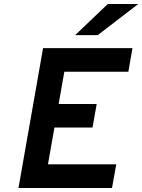

<svg xmlns="http://www.w3.org/2000/svg" viewBox="-20 -941 712 961"><path d="M72.5 0 195.5 -700H643L622.5 -582H302L273.5 -420.5H464L443 -302.5H252.5L220 -118.5H562L540.5 0ZM356 -765 519.5 -921H672L469 -765Z"/></svg>

Font: Overpass
Style: Bold Italic
Weight: 700
Italic angle: -10°
Designer: Delve Withrington, Dave Bailey, Thomas Jockin
Foundry: Delve Fonts LLC
Version: Version 4.000; ttfautohint (v1.8.3)